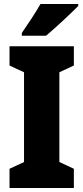

<svg xmlns="http://www.w3.org/2000/svg" viewBox="-20 -1013 420 967"><path d="M374 -983V-993H184C159 -949 123 -895 90 -847V-833H212C263 -876 340 -948 374 -983ZM352 -66V-163L279 -197V-649L352 -683V-780H28V-683L101 -649V-197L28 -163V-66Z"/></svg>

Font: Noto Sans Malayalam UI Condensed Black
Style: Regular
Weight: 900
Width: 3
Designer: Jelle Bosma - Monotype Design Team
Foundry: Monotype Imaging Inc.
Version: Version 2.104